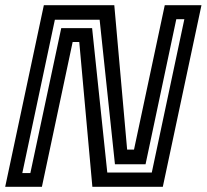

<svg xmlns="http://www.w3.org/2000/svg" viewBox="-32 -720 796 740"><path d="M54 -53H85L204 -611.5H323L381.5 -55H553L678.5 -646H647.5L529 -87H411L352 -644H179.5ZM-12 0 137 -700H408.5L458 -143.5H484.5L603 -700H744.5L595.5 0H324L273.5 -558H248L129.5 0Z"/></svg>

Font: Tourney SemiBold
Style: Italic
Weight: 600
Italic angle: -12°
Version: Version 1.015